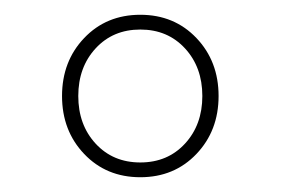

<svg xmlns="http://www.w3.org/2000/svg" viewBox="-20 -718 380 260"><path d="M94 -509.5Q124 -478 170 -478Q216 -478 246 -509.5Q276 -541 276 -588Q276 -635 246 -666.5Q216 -698 170 -698Q124 -698 94 -666.5Q64 -635 64 -588Q64 -541 94 -509.5ZM230.5 -523.5Q207 -498 170 -498Q133 -498 109.5 -523.5Q86 -549 86 -588Q86 -627 109.5 -652.5Q133 -678 170 -678Q207 -678 230.5 -652.5Q254 -627 254 -588Q254 -549 230.5 -523.5Z"/></svg>

Font: Roundo ExtraLight
Style: Regular
Weight: 250
Designer: Namrata Goyal (Gurmukhi), Shiva Nallaperumal (Latin)
Foundry: Indian Type Foundry
Version: Version 1.000;PS 1.0;hotconv 1.0.88;makeotf.lib2.5.647800